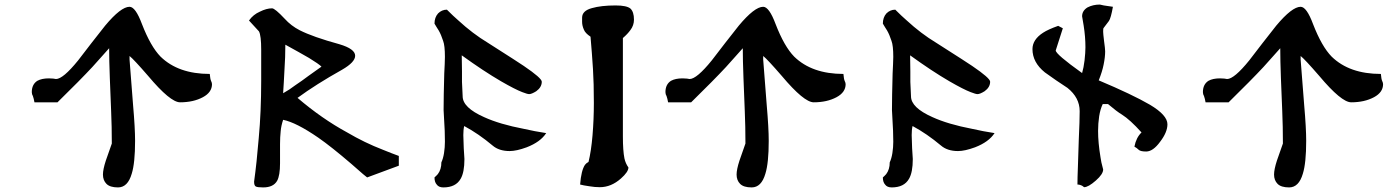

<svg xmlns="http://www.w3.org/2000/svg" viewBox="-20 -942 6160 846"><path d="M914.1 -571.3Q914.1 -535.2 874 -513.7Q832 -491.2 773.4 -491.2Q730.5 -491.2 632.8 -607.4Q569.3 -680.7 550.8 -695.3Q550.8 -693.4 550.8 -689.5Q550.8 -685.5 550.8 -679.7Q550.8 -671.9 566.4 -478.5Q575.2 -377.9 575.2 -321.3Q575.2 -223.6 560.5 -176.8Q543 -116.2 500 -116.2Q464.8 -116.2 449.2 -131.8Q433.6 -147.5 433.6 -172.9Q433.6 -195.3 446.3 -234.4Q460.9 -277.3 472.7 -309.6Q472.7 -384.8 469.7 -452.1Q466.8 -519.5 463.9 -598.6Q460.9 -676.8 460.9 -729.5Q448.2 -714.8 428.7 -693.4Q410.2 -672.9 386.7 -646.5Q335 -590.8 233.4 -491.2Q199.2 -491.2 131.8 -491.2Q128.9 -507.8 125 -518.6Q120.1 -526.4 120.1 -536.1Q120.1 -570.3 144.5 -585.9Q164.1 -596.7 195.3 -596.7Q206.1 -596.7 214.8 -595.7Q218.8 -594.7 226.6 -593.8Q257.8 -593.8 324.2 -675.8Q353.5 -713.9 382.8 -752Q413.1 -790 443.4 -829.1Q512.7 -912.1 550.8 -912.1Q577.1 -912.1 605.5 -835.9Q643.6 -737.3 687.5 -692.4Q765.6 -616.2 904.3 -616.2Q906.2 -592.8 910.2 -585Q914.1 -577.1 914.1 -570.3Q914.1 -571.3 914.1 -571.3Z M1737.3 -211.9Q1702.1 -199.2 1597.7 -160.2Q1595.7 -160.2 1528.3 -219.7Q1439.5 -295.9 1381.8 -335.9Q1285.2 -402.3 1227.5 -414.1Q1218.8 -387.7 1216.8 -364.3Q1213.9 -337.9 1213.9 -306.6Q1213.9 -298.8 1213.9 -288.1Q1213.9 -277.3 1213.9 -262.7Q1213.9 -249 1213.9 -238.3Q1213.9 -227.5 1213.9 -222.7Q1213.9 -168.9 1201.2 -145.5Q1184.6 -116.2 1139.6 -116.2Q1115.2 -116.2 1107.4 -120.1Q1099.6 -124 1099.6 -141.6Q1111.3 -225.6 1120.1 -334Q1130.9 -449.2 1130.9 -585.9Q1130.9 -605.5 1130.9 -624Q1130.9 -642.6 1130.9 -660.2Q1130.9 -676.8 1130.9 -692.4Q1130.9 -708 1130.9 -722.7Q1130.9 -785.2 1121.1 -803.7Q1094.7 -832 1077.1 -851.6Q1095.7 -877.9 1125 -890.6Q1154.3 -905.3 1178.7 -905.3Q1191.4 -905.3 1234.4 -859.4Q1262.7 -828.1 1300.8 -808.6Q1358.4 -779.3 1475.6 -747.1Q1544.9 -726.6 1544.9 -696.3Q1544.9 -668 1487.3 -634.8Q1372.1 -570.3 1291 -510.7Q1398.4 -418.9 1509.8 -358.4Q1585.9 -313.5 1667 -282.2Q1705.1 -266.6 1737.3 -254.9Q1737.3 -240.2 1737.3 -211.9ZM1396.5 -648.4Q1384.8 -660.2 1341.8 -686.5Q1297.9 -711.9 1237.3 -745.1Q1237.3 -690.4 1233.4 -633.8Q1232.4 -604.5 1230.5 -579.1Q1228.5 -552.7 1227.5 -531.2Q1255.9 -546.9 1281.2 -566.4Q1310.5 -585.9 1338.9 -607.4Q1367.2 -627.9 1396.5 -648.4Z M2386.7 -355.5Q2361.3 -316.4 2300.8 -293Q2255.9 -276.4 2225.6 -276.4Q2178.7 -276.4 2150.4 -300.8Q2088.9 -352.5 2025.4 -386.7Q2021.5 -371.1 2021.5 -346.7Q2021.5 -331.1 2023.4 -289.1Q2026.4 -245.1 2026.4 -241.2Q2026.4 -182.6 2009.8 -154.3Q1988.3 -116.2 1933.6 -116.2Q1913.1 -116.2 1904.3 -128.9Q1894.5 -139.6 1894.5 -160.2Q1903.3 -168 1909.2 -174.8Q1924.8 -195.3 1924.8 -226.6Q1932.6 -243.2 1936.5 -267.6Q1940.4 -293 1940.4 -317.4Q1940.4 -342.8 1939.5 -366.2Q1934.6 -450.2 1934.6 -457Q1934.6 -515.6 1937.5 -618.2Q1938.5 -640.6 1939.5 -659.2Q1940.4 -676.8 1940.4 -691.4Q1940.4 -741.2 1932.6 -761.7Q1923.8 -789.1 1913.1 -807.6Q1908.2 -815.4 1903.3 -823.2Q1898.4 -831.1 1894.5 -837.9Q1894.5 -865.2 1910.2 -882.8Q1926.8 -899.4 1949.2 -899.4Q1978.5 -870.1 1999 -852.5Q2062.5 -793.9 2128.9 -753.9Q2271.5 -663.1 2288.1 -651.4Q2367.2 -597.7 2367.2 -582Q2367.2 -557.6 2342.8 -540Q2322.3 -527.3 2311.5 -527.3Q2303.7 -527.3 2281.2 -536.1Q2250 -547.9 2187.5 -584Q2110.4 -628.9 2014.6 -698.2Q2014.6 -656.2 2015.6 -627Q2015.6 -597.7 2015.6 -581.1Q2016.6 -545.9 2018.6 -517.6Q2018.6 -467.8 2113.3 -425.8Q2181.6 -394.5 2289.1 -374Q2335.9 -363.3 2386.7 -355.5Q2386.7 -355.5 2386.7 -355.5Z M2773.4 -855.5Q2773.4 -830.1 2757.8 -809.6Q2745.1 -792 2724.6 -774.4Q2724.6 -629.9 2724.6 -340.8Q2724.6 -278.3 2731.4 -244.1Q2736.3 -221.7 2749 -204.1Q2749 -184.6 2715.8 -155.3Q2672.9 -117.2 2623 -117.2Q2600.6 -117.2 2578.1 -121.1Q2549.8 -125 2536.1 -128.9Q2541 -191.4 2557.6 -215.8Q2563.5 -223.6 2573.2 -228.5Q2585 -276.4 2590.8 -345.7Q2596.7 -416 2596.7 -488.3Q2596.7 -577.1 2592.8 -637.7Q2590.8 -671.9 2587.9 -708Q2585 -743.2 2582 -780.3Q2558.6 -795.9 2552.7 -811.5Q2544.9 -829.1 2544.9 -845.7Q2544.9 -854.5 2544.9 -858.4Q2544.9 -863.3 2544.9 -864.3Q2544.9 -894.5 2587.9 -906.2Q2628.9 -918 2692.4 -918Q2741.2 -918 2757.8 -904.3Q2773.4 -889.6 2773.4 -855.5Z M3706.1 -571.3Q3706.1 -535.2 3666 -513.7Q3624 -491.2 3565.4 -491.2Q3522.5 -491.2 3424.8 -607.4Q3361.3 -680.7 3342.8 -695.3Q3342.8 -693.4 3342.8 -689.5Q3342.8 -685.5 3342.8 -679.7Q3342.8 -671.9 3358.4 -478.5Q3367.2 -377.9 3367.2 -321.3Q3367.2 -223.6 3352.5 -176.8Q3335 -116.2 3292 -116.2Q3256.8 -116.2 3241.2 -131.8Q3225.6 -147.5 3225.6 -172.9Q3225.6 -195.3 3238.3 -234.4Q3252.9 -277.3 3264.6 -309.6Q3264.6 -384.8 3261.7 -452.1Q3258.8 -519.5 3255.9 -598.6Q3252.9 -676.8 3252.9 -729.5Q3240.2 -714.8 3220.7 -693.4Q3202.1 -672.9 3178.7 -646.5Q3127 -590.8 3025.4 -491.2Q2991.2 -491.2 2923.8 -491.2Q2920.9 -507.8 2917 -518.6Q2912.1 -526.4 2912.1 -536.1Q2912.1 -570.3 2936.5 -585.9Q2956.1 -596.7 2987.3 -596.7Q2998 -596.7 3006.8 -595.7Q3010.7 -594.7 3018.6 -593.8Q3049.8 -593.8 3116.2 -675.8Q3145.5 -713.9 3174.8 -752Q3205.1 -790 3235.4 -829.1Q3304.7 -912.1 3342.8 -912.1Q3369.1 -912.1 3397.5 -835.9Q3435.5 -737.3 3479.5 -692.4Q3557.6 -616.2 3696.3 -616.2Q3698.2 -592.8 3702.1 -585Q3706.1 -577.1 3706.1 -570.3Q3706.1 -571.3 3706.1 -571.3Z M4362.3 -355.5Q4336.9 -316.4 4276.4 -293Q4231.4 -276.4 4201.2 -276.4Q4154.3 -276.4 4126 -300.8Q4064.5 -352.5 4001 -386.7Q3997.1 -371.1 3997.1 -346.7Q3997.1 -331.1 3999 -289.1Q4002 -245.1 4002 -241.2Q4002 -182.6 3985.4 -154.3Q3963.9 -116.2 3909.2 -116.2Q3888.7 -116.2 3879.9 -128.9Q3870.1 -139.6 3870.1 -160.2Q3878.9 -168 3884.8 -174.8Q3900.4 -195.3 3900.4 -226.6Q3908.2 -243.2 3912.1 -267.6Q3916 -293 3916 -317.4Q3916 -342.8 3915 -366.2Q3910.2 -450.2 3910.2 -457Q3910.2 -515.6 3913.1 -618.2Q3914.1 -640.6 3915 -659.2Q3916 -676.8 3916 -691.4Q3916 -741.2 3908.2 -761.7Q3899.4 -789.1 3888.7 -807.6Q3883.8 -815.4 3878.9 -823.2Q3874 -831.1 3870.1 -837.9Q3870.1 -865.2 3885.7 -882.8Q3902.3 -899.4 3924.8 -899.4Q3954.1 -870.1 3974.6 -852.5Q4038.1 -793.9 4104.5 -753.9Q4247.1 -663.1 4263.7 -651.4Q4342.8 -597.7 4342.8 -582Q4342.8 -557.6 4318.4 -540Q4297.9 -527.3 4287.1 -527.3Q4279.3 -527.3 4256.8 -536.1Q4225.6 -547.9 4163.1 -584Q4085.9 -628.9 3990.2 -698.2Q3990.2 -656.2 3991.2 -627Q3991.2 -597.7 3991.2 -581.1Q3992.2 -545.9 3994.1 -517.6Q3994.1 -467.8 4088.9 -425.8Q4157.2 -394.5 4264.6 -374Q4311.5 -363.3 4362.3 -355.5Q4362.3 -355.5 4362.3 -355.5Z M5124 -394.5Q5124 -359.4 5091.8 -317.4Q5060.5 -274.4 5030.3 -274.4Q5004.9 -274.4 4997.1 -282.2Q4989.3 -290 4978.5 -295.9Q4986.3 -335.9 5009.8 -358.4Q4959 -415 4922.9 -437.5Q4901.4 -450.2 4862.3 -483.4Q4854.5 -483.4 4838.9 -483.4Q4828.1 -460.9 4823.2 -429.7Q4818.4 -397.5 4818.4 -365.2Q4818.4 -313.5 4829.1 -249Q4831.1 -230.5 4840.8 -195.3Q4840.8 -174.8 4808.6 -146.5Q4775.4 -117.2 4756.8 -117.2Q4752 -121.1 4749 -123Q4738.3 -128.9 4727.5 -128.9Q4727.5 -157.2 4729.5 -207Q4731.4 -256.8 4733.4 -327.1Q4737.3 -411.1 4737.3 -452.1Q4737.3 -511.7 4683.6 -554.7Q4658.2 -571.3 4633.8 -587.9Q4608.4 -605.5 4584 -623Q4529.3 -667 4529.3 -725.6Q4529.3 -767.6 4576.2 -797.9Q4598.6 -812.5 4642.6 -828.1Q4649.4 -824.2 4663.1 -817.4Q4655.3 -793 4631.8 -719.7Q4631.8 -703.1 4748 -620.1Q4754.9 -643.6 4758.8 -675.8Q4762.7 -710.9 4762.7 -733.4Q4762.7 -780.3 4754.9 -829.1Q4752 -846.7 4748 -870.1Q4748 -894.5 4771.5 -909.2Q4795.9 -921.9 4826.2 -921.9Q4837.9 -918.9 4843.8 -918Q4873 -913.1 4883.8 -912.1Q4875 -862.3 4866.2 -849.6Q4849.6 -828.1 4841.8 -817.4Q4840.8 -813.5 4840.8 -801.8Q4840.8 -793.9 4844.7 -761.7Q4849.6 -726.6 4849.6 -715.8Q4849.6 -690.4 4842.8 -657.2Q4836.9 -627 4821.3 -587.9Q4969.7 -525.4 5046.9 -480.5Q5124 -434.6 5124 -394.5Q5124 -394.5 5124 -394.5Z M6074.2 -571.3Q6074.2 -535.2 6034.2 -513.7Q5992.2 -491.2 5933.6 -491.2Q5890.6 -491.2 5793 -607.4Q5729.5 -680.7 5710.9 -695.3Q5710.9 -693.4 5710.9 -689.5Q5710.9 -685.5 5710.9 -679.7Q5710.9 -671.9 5726.6 -478.5Q5735.4 -377.9 5735.4 -321.3Q5735.4 -223.6 5720.7 -176.8Q5703.1 -116.2 5660.2 -116.2Q5625 -116.2 5609.4 -131.8Q5593.8 -147.5 5593.8 -172.9Q5593.8 -195.3 5606.4 -234.4Q5621.1 -277.3 5632.8 -309.6Q5632.8 -384.8 5629.9 -452.1Q5627 -519.5 5624 -598.6Q5621.1 -676.8 5621.1 -729.5Q5608.4 -714.8 5588.9 -693.4Q5570.3 -672.9 5546.9 -646.5Q5495.1 -590.8 5393.6 -491.2Q5359.4 -491.2 5292 -491.2Q5289.1 -507.8 5285.2 -518.6Q5280.3 -526.4 5280.3 -536.1Q5280.3 -570.3 5304.7 -585.9Q5324.2 -596.7 5355.5 -596.7Q5366.2 -596.7 5375 -595.7Q5378.9 -594.7 5386.7 -593.8Q5418 -593.8 5484.4 -675.8Q5513.7 -713.9 5543 -752Q5573.2 -790 5603.5 -829.1Q5672.9 -912.1 5710.9 -912.1Q5737.3 -912.1 5765.6 -835.9Q5803.7 -737.3 5847.7 -692.4Q5925.8 -616.2 6064.5 -616.2Q6066.4 -592.8 6070.3 -585Q6074.2 -577.1 6074.2 -570.3Q6074.2 -571.3 6074.2 -571.3Z"/></svg>

Font: Tolkien Dwarf Runes
Style: Regular
Weight: 400
Version: Regular